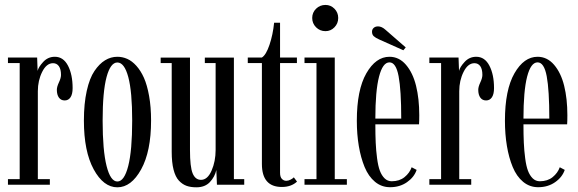

<svg xmlns="http://www.w3.org/2000/svg" viewBox="-20 -760 2377 790"><path d="M12.7 0V-22.9H61V-500.5H12.7V-523.4H132.8L134.8 -468.3Q138.2 -483.9 157.7 -505.1Q177.2 -526.4 205.6 -526.4Q240.7 -526.4 259.8 -489.7Q278.8 -453.1 278.8 -397.5Q278.8 -373 270.3 -359.9Q261.7 -346.7 246.1 -346.7Q231 -346.7 222.4 -358.4Q213.9 -370.1 213.9 -390.6Q213.9 -402.8 222.4 -420.9Q231 -439 231 -451.7Q231 -475.6 222.2 -487.8Q213.4 -500 198.2 -500Q171.4 -500 153.6 -464.4Q135.7 -428.7 135.7 -384.8V-22.9H185.1V0Z M325.2 -263.7Q325.2 -333.5 336.9 -386Q348.6 -438.5 368.7 -468Q388.7 -497.6 412.4 -512Q436 -526.4 462.9 -526.4Q483.9 -526.4 503.4 -517.8Q522.9 -509.3 541 -489.3Q559.1 -469.2 572.3 -439.7Q585.4 -410.2 593.5 -365Q601.6 -319.8 601.6 -263.7Q601.6 -137.2 560.8 -63.2Q520 10.7 462.9 10.7Q405.8 10.7 365.5 -63.2Q325.2 -137.2 325.2 -263.7ZM523.9 -263.7Q523.9 -383.3 507.8 -443.1Q491.7 -502.9 462.9 -502.9Q434.6 -502.9 418.5 -443.1Q402.3 -383.3 402.3 -263.7Q402.3 -141.1 418.5 -77.1Q434.6 -13.2 462.9 -13.2Q491.2 -13.2 507.6 -76.9Q523.9 -140.6 523.9 -263.7Z M788.1 10.7Q764.6 10.7 747.6 4.6Q730.5 -1.5 716.1 -16.8Q701.7 -32.2 694.1 -62Q686.5 -91.8 686.5 -135.7V-500.5H641.1V-522.9H761.7V-142.1Q761.7 -73.2 772.7 -46.6Q783.7 -20 807.1 -20Q834 -20 850.6 -58.1Q867.2 -96.2 867.2 -143.1V-500.5H822.8V-522.9H942.4V-22.9H984.9V0H872.6L870.1 -60.5Q863.8 -32.2 843.5 -10.7Q823.2 10.7 788.1 10.7Z M1139.6 9.3Q1057.6 9.3 1057.6 -85.4V-500.5H999.5V-523.4H1057.6Q1074.7 -533.7 1088.9 -575.7Q1103 -617.7 1107.9 -666.5H1132.3V-523.4H1201.7V-500.5H1132.3V-49.3Q1132.3 -31.7 1139.9 -23.9Q1147.5 -16.1 1157.7 -16.1Q1166.5 -16.1 1175.5 -20.8Q1184.6 -25.4 1189 -30.3L1202.1 -12.7Q1178.2 9.3 1139.6 9.3Z M1319.3 -631.8Q1296.4 -631.8 1280.5 -647.7Q1264.6 -663.6 1264.6 -686Q1264.6 -708.5 1280.5 -724.1Q1296.4 -739.7 1319.3 -739.7Q1340.8 -739.7 1356.2 -724.1Q1371.6 -708.5 1371.6 -686Q1371.6 -663.6 1356.2 -647.7Q1340.8 -631.8 1319.3 -631.8ZM1232.9 0V-22.9H1282.2V-500.5H1232.9V-523.4H1357.4V-22.9H1407.2V0Z M1639.6 -553.2 1540 -597.7Q1524.9 -604.5 1517.8 -611.1Q1510.7 -617.7 1510.7 -629.4Q1510.7 -639.2 1517.6 -645.3Q1524.4 -651.4 1535.6 -651.4Q1550.8 -651.4 1566.4 -637.2L1649.4 -564.9ZM1585 10.3Q1549.8 10.3 1522.9 -12Q1496.1 -34.2 1480.2 -72.8Q1464.4 -111.3 1456.3 -159.4Q1448.2 -207.5 1448.2 -263.2Q1448.2 -390.1 1487.3 -458.3Q1526.4 -526.4 1582.5 -526.4Q1622.1 -526.4 1650.4 -493.4Q1678.7 -460.4 1691.9 -407Q1705.1 -353.5 1705.1 -286.1Q1705.1 -260.7 1704.1 -248.5H1524.4Q1524.4 -204.6 1525.9 -172.6Q1527.3 -140.6 1531.5 -108.9Q1535.6 -77.1 1543 -57.6Q1550.3 -38.1 1562.5 -26.1Q1574.7 -14.2 1591.8 -14.2Q1623.5 -14.2 1644.5 -31.2Q1665.5 -48.3 1673.8 -71.8L1694.3 -61Q1684.1 -30.8 1654.5 -10.3Q1625 10.3 1585 10.3ZM1582.5 -503.4Q1554.7 -503.4 1539.6 -444.6Q1524.4 -385.7 1524.4 -272H1630.9Q1630.9 -389.2 1620.1 -446.3Q1609.4 -503.4 1582.5 -503.4Z M1746.6 0V-22.9H1794.9V-500.5H1746.6V-523.4H1866.7L1868.7 -468.3Q1872.1 -483.9 1891.6 -505.1Q1911.1 -526.4 1939.5 -526.4Q1974.6 -526.4 1993.7 -489.7Q2012.7 -453.1 2012.7 -397.5Q2012.7 -373 2004.2 -359.9Q1995.6 -346.7 1980 -346.7Q1964.8 -346.7 1956.3 -358.4Q1947.8 -370.1 1947.8 -390.6Q1947.8 -402.8 1956.3 -420.9Q1964.8 -439 1964.8 -451.7Q1964.8 -475.6 1956.1 -487.8Q1947.3 -500 1932.1 -500Q1905.3 -500 1887.5 -464.4Q1869.6 -428.7 1869.6 -384.8V-22.9H1918.9V0Z M2194.3 10.3Q2159.2 10.3 2132.3 -12Q2105.5 -34.2 2089.6 -72.8Q2073.7 -111.3 2065.7 -159.4Q2057.6 -207.5 2057.6 -263.2Q2057.6 -390.1 2096.7 -458.3Q2135.7 -526.4 2191.9 -526.4Q2231.4 -526.4 2259.8 -493.4Q2288.1 -460.4 2301.3 -407Q2314.5 -353.5 2314.5 -286.1Q2314.5 -260.7 2313.5 -248.5H2133.8Q2133.8 -204.6 2135.3 -172.6Q2136.7 -140.6 2140.9 -108.9Q2145 -77.1 2152.3 -57.6Q2159.7 -38.1 2171.9 -26.1Q2184.1 -14.2 2201.2 -14.2Q2232.9 -14.2 2253.9 -31.2Q2274.9 -48.3 2283.2 -71.8L2303.7 -61Q2293.5 -30.8 2263.9 -10.3Q2234.4 10.3 2194.3 10.3ZM2191.9 -503.4Q2164.1 -503.4 2148.9 -444.6Q2133.8 -385.7 2133.8 -272H2240.2Q2240.2 -389.2 2229.5 -446.3Q2218.8 -503.4 2191.9 -503.4Z"/></svg>

Font: Imbue
Style: Regular
Weight: 400
Designer: Tyler Finck
Foundry: Etcetera Type Company
Version: Version 0.910